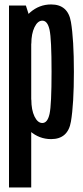

<svg xmlns="http://www.w3.org/2000/svg" viewBox="-20 -623 373 864"><path d="M20.5 220.5H120.5V-523.5L96.5 -598H20.5ZM210 3Q286 3 299.2 -76Q312.5 -155 312.5 -300Q312.5 -445.5 299.2 -524.2Q286 -603 210 -603Q156.5 -603 115.2 -566.8Q74 -530.5 74 -469.5L121 -426.5Q121 -471 135.2 -500.5Q149.5 -530 170.5 -530Q194 -530 203 -488.8Q212 -447.5 212 -300Q212 -151.5 203 -110.5Q194 -69.5 170.5 -69.5Q149.5 -69.5 135.2 -99Q121 -128.5 121 -175L74 -130Q74 -69 115.2 -33Q156.5 3 210 3Z"/></svg>

Font: Anybody ExtraCondensed Medium
Style: Regular
Weight: 500
Width: 2
Version: Version 1.113;gftools[0.9.25]